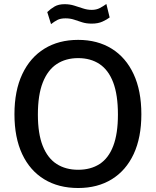

<svg xmlns="http://www.w3.org/2000/svg" viewBox="-20 -933 781 963"><path d="M372 10Q273.5 10 201.8 -33.8Q130 -77.5 91.2 -160.2Q52.5 -243 52.5 -360Q52.5 -478 91.8 -561.2Q131 -644.5 202.8 -688.8Q274.5 -733 372 -733Q469 -733 540.2 -688.8Q611.5 -644.5 650.2 -561.2Q689 -478 689 -360Q689 -243 650.5 -160.5Q612 -78 540.8 -34Q469.5 10 372 10ZM372 -81.5Q435 -81.5 479.8 -110.5Q524.5 -139.5 548 -201Q571.5 -262.5 571.5 -358.5Q571.5 -457 547.8 -519.5Q524 -582 479.2 -611.8Q434.5 -641.5 372 -641.5Q309.5 -641.5 264.2 -611.5Q219 -581.5 194.5 -519Q170 -456.5 170 -358.5Q170 -262 194.5 -200.8Q219 -139.5 264.2 -110.5Q309.5 -81.5 372 -81.5ZM236 -812 217 -872.5Q234 -889 254 -900.5Q274 -912 304 -912Q329.5 -912 352 -905Q374.5 -898 396.2 -890.8Q418 -883.5 440 -883.5Q463.5 -883.5 481 -892.8Q498.5 -902 513.5 -913L530 -845.5Q516.5 -835 494.2 -824.8Q472 -814.5 440 -814.5Q413 -814.5 392 -821.2Q371 -828 351.5 -834.5Q332 -841 308.5 -841Q283.5 -841 268 -833Q252.5 -825 236 -812Z"/></svg>

Font: Public Sans Thin Medium
Style: Regular
Weight: 500
Version: Version 2.001